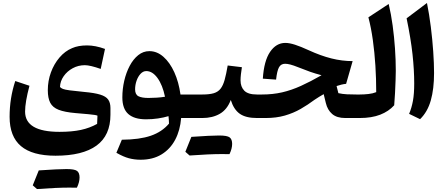

<svg xmlns="http://www.w3.org/2000/svg" viewBox="-20 -804 3043 1308"><path d="M666 -334.5Q631.3 -346.7 603.8 -353.3Q576.2 -359.9 558.1 -359.9Q513.7 -359.9 475.6 -339.4Q437.5 -318.8 413.8 -284.9Q390.1 -251 388.7 -211.4Q396 -203.1 409.2 -198Q422.4 -192.9 455.1 -188.5Q487.8 -184.1 553.7 -177.7Q624 -171.4 662.8 -159.4Q701.7 -147.5 717 -125.7Q732.4 -104 732.4 -68.4V-22.5Q732.4 118.7 637.7 187.7Q543 256.8 358.4 256.8Q200.2 256.8 122.8 191.4Q45.4 126 45.4 -8.3Q45.4 -135.7 84 -252L180.7 -219.7Q150.9 -107.9 150.9 -43.9Q150.9 94.2 385.3 94.2Q470.2 94.2 531 81.1Q591.8 67.9 641.6 40L644 -16.1Q637.2 -19 625 -21Q612.8 -22.9 583.3 -25.9Q553.7 -28.8 493.7 -33.7Q420.9 -40 379.9 -55.9Q338.9 -71.8 322.3 -103.8Q305.7 -135.7 305.7 -189.5Q305.7 -252.9 326.9 -310.8Q348.1 -368.7 385.5 -412.4Q422.9 -456.1 471.2 -476.1Q512.7 -494.6 573.2 -494.6Q629.4 -494.6 695.3 -470.7ZM449.7 474.1Q368.7 474.1 231.9 483.9L203.1 458.5Q223.6 406.7 244.1 356.9Q377.9 347.7 433.1 347.7Q488.3 347.7 505.1 360.6Q522 373.5 522 405Q522 436.5 503.9 474.6Z M997.6 -455.6Q1049.8 -455.6 1093.5 -417Q1137.2 -378.4 1167.5 -311.8Q1197.8 -245.1 1209.5 -160.2H1264.6V0H1213.9Q1207.5 83.5 1173.6 147.7Q1139.6 211.9 1080.3 248Q1021 284.2 938 284.2Q896.5 284.2 858.6 274.2Q820.8 264.2 772.9 236.8L810.1 147.9Q931.2 147 1007.6 120.6Q1084 94.2 1131.3 38.1Q1130.9 13.2 1127.9 -12.7Q1095.2 -2.9 1056.4 2.9Q1017.6 8.8 974.6 8.8Q895 8.8 854.2 -27.1Q813.5 -63 813.5 -140.6Q813.5 -197.8 826.4 -253.7Q839.4 -309.6 863.5 -355.2Q887.7 -400.9 921.6 -428.2Q955.6 -455.6 997.6 -455.6ZM976.6 -319.8Q955.1 -319.8 937.7 -301.3Q920.4 -282.7 910.4 -254.2Q900.4 -225.6 900.4 -195.3Q900.4 -160.2 923.1 -148.4Q945.8 -136.7 991.7 -136.7Q1018.6 -136.7 1048.3 -138.7Q1078.1 -140.6 1104 -145Q1087.4 -225.1 1053 -272.5Q1018.6 -319.8 976.6 -319.8Z M1489.3 245.6Q1408.2 245.6 1271.5 255.4L1242.7 230Q1263.2 178.2 1283.7 128.4Q1417.5 119.1 1472.7 119.1Q1527.8 119.1 1544.7 132.1Q1561.5 145 1561.5 176.5Q1561.5 208 1543.5 246.1ZM1264.6 0Q1254.9 0 1250 -7.8Q1245.1 -15.6 1245.1 -36.6V-123.5Q1245.1 -144.5 1250 -152.3Q1254.9 -160.2 1264.6 -160.2H1358.4Q1406.7 -160.2 1436 -168.9Q1465.3 -177.7 1482.4 -199.5Q1499.5 -221.2 1510.3 -259.8Q1521 -298.3 1531.2 -357.9L1627.9 -346.2Q1624 -320.8 1621.3 -298.1Q1618.7 -275.4 1618.7 -256.8Q1618.7 -212.9 1644 -186.5Q1669.4 -160.2 1730.5 -160.2H1731V0H1730.5Q1654.3 0 1613.3 -29.1Q1572.3 -58.1 1552.2 -123Q1527.8 -58.1 1478 -29.1Q1428.2 0 1358.4 0Z M1923.8 -511.7Q1951.2 -511.7 1990 -499.3Q2028.8 -486.8 2084 -461.4Q2165 -424.3 2237.5 -406Q2310.1 -387.7 2382.3 -387.7L2337.9 -232.9Q2321.8 -231.4 2305.2 -227.3Q2288.6 -223.1 2272.9 -217.8L2285.2 -169.4Q2314 -163.1 2343.5 -161.6Q2373 -160.2 2408.2 -160.2H2430.2V0H2332Q2274.4 0 2242.7 -27.6Q2210.9 -55.2 2199.7 -102.5L2185.1 -162.6Q2170.4 -154.3 2154.3 -144.5Q2138.2 -134.8 2122.6 -124Q2077.6 -90.3 2028.3 -62Q1979 -33.7 1920.7 -16.8Q1862.3 0 1790 0H1731Q1721.2 0 1716.3 -7.8Q1711.4 -15.6 1711.4 -36.6V-123.5Q1711.4 -144.5 1716.3 -152.3Q1721.2 -160.2 1731 -160.2H1764.6Q1837.9 -160.2 1901.6 -174.8Q1965.3 -189.5 2030 -218.8Q2094.7 -248 2170.4 -291.5Q2127.9 -302.7 2093 -314.9Q2058.1 -327.1 2013.2 -345.2Q1979 -358.9 1958 -364.3Q1937 -369.6 1922.4 -369.6Q1894 -369.6 1880.6 -345.5Q1867.2 -321.3 1860.8 -261.7L1770.5 -268.1Q1778.3 -389.2 1819.8 -450.4Q1861.3 -511.7 1923.8 -511.7Z M2627.9 -776.9Q2644.5 -707.5 2655 -629.6Q2665.5 -551.8 2670.9 -473.1Q2676.3 -394.5 2676.3 -321.3Q2676.3 -295.4 2674.8 -254.9Q2673.3 -214.4 2671.1 -169.9Q2668.9 -125.5 2665.5 -86.9Q2628.4 -45.4 2570.3 -22.7Q2512.2 0 2430.2 0Q2420.4 0 2415.5 -7.8Q2410.6 -15.6 2410.6 -36.6V-123.5Q2410.6 -144.5 2415.5 -152.3Q2420.4 -160.2 2430.2 -160.2Q2460.4 -160.2 2490.5 -163.6Q2520.5 -167 2543 -176.3Q2543 -266.1 2537.4 -356.4Q2531.7 -446.8 2520 -531Q2508.3 -615.2 2489.7 -686Z M2888.7 -783.7Q2904.3 -707 2915 -620.8Q2925.8 -534.7 2931.4 -452.6Q2937 -370.6 2937 -306.2Q2937 -198.2 2914.8 -119.9Q2892.6 -41.5 2841.8 7.8L2767.1 -28.3Q2784.7 -70.3 2793.2 -117.4Q2801.8 -164.6 2801.8 -235.4Q2801.8 -327.6 2790.3 -433.8Q2778.8 -540 2750 -679.2Z"/></svg>

Font: Pinar Bold
Style: Regular
Weight: 700
Designer: Amin Abedi
Version: Version 3.000